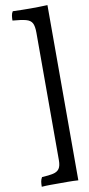

<svg xmlns="http://www.w3.org/2000/svg" viewBox="-109 -782 503 1091"><g transform="rotate(-10 142.5 -236.5)"><path d="M250 269Q221 267 193 267Q165 267 139 267Q118 267 91 267Q64 267 39 269Q39 252 41 239.5Q43 227 50 215Q90 213 114.5 207.5Q139 202 150 186Q161 170 161 137V-599Q161 -636 151.5 -654Q142 -672 116 -679Q90 -686 39 -690Q39 -704 41 -718Q43 -732 50 -742Q81 -741 104 -740.5Q127 -740 154 -740Q175 -740 199 -740.5Q223 -741 250 -742Z"/></g></svg>

Font: Vollkorn SemiBold
Style: Regular
Weight: 600
Designer: Friedrich Althausen
Foundry: Friedrich Althausen
Version: Version 5.000